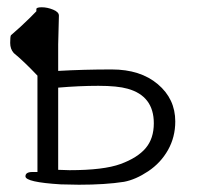

<svg xmlns="http://www.w3.org/2000/svg" viewBox="-20 -497 563 528"><path d="M69 -24H83V-289Q45 -329 18 -351Q8 -362 8 -379Q8 -396 10 -400L36 -423Q64 -449 80 -466V-472Q80 -477 95 -477Q110 -477 126 -470.5Q142 -464 142 -454L140 -375V-302Q209 -306 287.5 -306Q366 -306 414 -265.5Q462 -225 462 -163Q462 -120 442 -84.5Q422 -49 387.5 -26Q353 -3 321 3Q270 11 197 11L147 10Q50 4 50 -12Q50 -24 69 -24ZM331 -253Q303 -261 250.5 -261Q198 -261 140 -256V-30L171 -29Q265 -29 311.5 -46Q358 -63 380.5 -89.5Q403 -116 403 -158Q403 -233 331 -253Z"/></svg>

Font: LXGW WenKai Light
Style: Regular
Weight: 300
Designer: LXGW / Fontworks Inc.
Foundry: LXGW / Fontworks Inc.
Version: Version 1.501; October 10, 2024